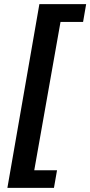

<svg xmlns="http://www.w3.org/2000/svg" viewBox="-20 -756 440 936"><path d="M16 160 172 -736H400L385 -649H275L147 74H258L243 160Z"/></svg>

Font: Archivo SemiExpanded
Style: Bold Italic
Weight: 700
Width: 6
Italic angle: -10°
Designer: Hector Gatti
Foundry: Omnibus-Type
Version: Version 2.001